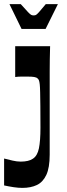

<svg xmlns="http://www.w3.org/2000/svg" viewBox="-39 -718 325 935"><path d="M-19 54Q1 59 22 64Q43 69 62 69Q81 69 96 65.5Q111 62 121 55Q143 41 150.5 4.5Q158 -32 158 -96Q158 -159 157.5 -201Q157 -243 156.5 -268.5Q156 -294 154.5 -307.5Q153 -321 150.5 -327Q148 -333 144 -336Q139 -341 128 -343Q117 -345 94 -345Q79 -345 65 -345Q51 -345 35 -343V-493H205Q204 -459 203.5 -428.5Q203 -398 203 -370Q203 -342 203 -316Q203 -290 203 -264Q203 -238 203 -212Q203 -182 203 -155Q203 -128 203 -100Q203 -72 203 -39Q203 -6 203 35Q203 99 186.5 134Q170 169 140.5 183Q111 197 70 197Q50 197 27 193.5Q4 190 -19 185ZM66 -577 7 -698H62Q87 -670 97.5 -659Q108 -648 113 -645.5Q118 -643 125 -643Q132 -643 136.5 -645.5Q141 -648 151 -659Q161 -670 184 -698H243L183 -577Z"/></svg>

Font: Ojuju
Style: Bold
Weight: 700
Designer: Chisaokwu Joboson, Mirko Velimirovic
Foundry: Udi Foundry
Version: Version 1.000